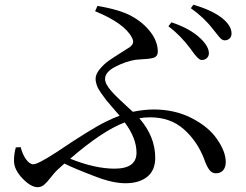

<svg xmlns="http://www.w3.org/2000/svg" viewBox="-20 -772 1040 811"><path d="M691.4 -661.1 704.1 -677.7Q784.2 -651.4 828.1 -608.4Q862.3 -575.2 862.3 -546.9Q862.3 -534.2 853.5 -526.4Q844.7 -518.6 832 -518.6Q817.4 -518.6 790 -558.6Q787.1 -562.5 785.2 -565.4Q742.2 -623 691.4 -661.1ZM556.6 -127Q556.6 -188.5 506.8 -254.9Q413.1 -219.7 276.4 -101.6Q380.9 -59.6 463.9 -59.6Q556.6 -59.6 556.6 -127ZM381.8 -724.6 391.6 -747.1Q489.3 -730.5 537.1 -703.1Q585 -676.8 615.7 -636.7Q646.5 -596.7 646.5 -553.7Q646.5 -543 641.1 -536.1Q635.7 -529.3 625 -526.9Q614.3 -524.4 604 -523.4Q593.8 -522.5 578.1 -521.5Q562.5 -520.5 552.7 -519.5Q510.7 -512.7 467.3 -490.2Q423.8 -467.8 423.8 -438.5Q423.8 -427.7 430.7 -414.6Q437.5 -401.4 452.1 -385.3Q466.8 -369.1 479 -357.4Q491.2 -345.7 511.7 -326.7Q532.2 -307.6 541 -299.8Q589.8 -309.6 628.9 -309.6Q718.8 -309.6 790 -272.9Q861.3 -236.3 896.5 -184.6Q933.6 -131.8 933.6 -86.9Q933.6 -66.4 922.9 -53.2Q912.1 -40 891.6 -40Q875 -40 863.8 -55.2Q852.5 -70.3 841.8 -101.6Q812.5 -176.8 755.9 -226.6Q699.2 -276.4 614.3 -276.4Q587.9 -276.4 568.4 -272.5Q635.7 -195.3 635.7 -105.5Q635.7 -52.7 602.1 -25.4Q568.4 2 509.8 2Q456.1 2 382.8 -26.4Q293 -60.5 252 -81.1L222.7 -54.7Q210.9 -43.9 194.8 -22.9Q178.7 -2 166.5 8.3Q154.3 18.6 138.7 18.6Q110.4 18.6 74.7 -18.6Q39.1 -55.7 39.1 -92.8Q39.1 -123 46.9 -149.4L67.4 -150.4Q75.2 -119.1 90.3 -98.6Q105.5 -78.1 121.1 -78.1Q139.6 -78.1 216.8 -127.9Q364.3 -227.5 428.7 -258.8Q458 -273.4 485.4 -283.2Q479.5 -290 458.5 -314Q437.5 -337.9 429.2 -348.6Q420.9 -359.4 407.7 -377.9Q394.5 -396.5 389.2 -411.1Q383.8 -425.8 383.8 -439.5Q383.8 -459 401.9 -480.5Q419.9 -502 439.5 -515.6Q459 -529.3 489.3 -548.3Q519.5 -567.4 527.3 -572.3Q540 -582 542 -591.3Q543.9 -600.6 537.1 -613.3Q505.9 -673.8 381.8 -724.6ZM786.1 -737.3 796.9 -752Q877.9 -728.5 920.9 -693.4Q958 -662.1 958 -630.9Q958 -617.2 949.7 -609.4Q941.4 -601.6 928.7 -601.6Q921.9 -601.6 915.5 -606.4Q909.2 -611.3 897.5 -626.5Q885.7 -641.6 879.9 -648.4Q841.8 -698.2 786.1 -737.3Z"/></svg>

Font: GenYoMin TW TTF Medium
Style: Regular
Weight: 500
Version: Version 1.300